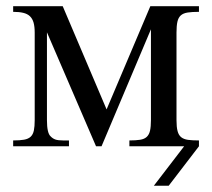

<svg xmlns="http://www.w3.org/2000/svg" viewBox="-20 -467 677 613"><path d="M567.9 0H393.1V-18.6Q414.1 -18.6 427.5 -20.8Q440.9 -22.9 448.5 -30Q456.1 -37.1 459 -49.8Q461.9 -62.5 461.9 -83.5V-373.5L304.2 0H286.6L129.9 -363.8V-83.5Q129.9 -42 141.6 -31.7Q147.9 -24.9 156.5 -21.7Q165 -18.6 181.6 -18.6H200.2V0H22V-18.6Q43.5 -18.6 56.9 -21Q70.3 -23.4 77.9 -30.5Q85.4 -37.6 88.1 -50.3Q90.8 -63 90.8 -83.5V-362.8Q90.8 -381.8 87.2 -394.8Q83.5 -407.7 75.4 -415.3Q67.4 -422.9 54.2 -426Q41 -429.2 22 -429.2V-447.3H180.2L320.3 -117.7L460 -447.3H615.2V-429.2Q593.3 -429.2 579.1 -427Q564.9 -424.8 557.1 -417.7Q549.3 -410.6 546.4 -397.5Q543.5 -384.3 543.5 -362.8V-83.5Q543.5 -61.5 546.9 -48.6Q550.3 -35.6 558.3 -29.1Q566.4 -22.5 580.3 -20.5Q594.2 -18.6 615.2 -18.6V0L518.6 126H471.2Z"/></svg>

Font: Doulos SIL Compact
Style: Regular
Weight: 400
Designer: Walt Agee, Victor Gaultney, Peter Martin, Debbi Hosken
Foundry: SIL International
Version: Version 4.110; 2011; Maintenance release ; LnSpcTght